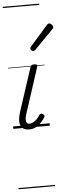

<svg xmlns="http://www.w3.org/2000/svg" viewBox="-87 -1046 574 1583"><g transform="rotate(-5 200.5 -255.0)"><path d="M131 16Q103 16 85.5 6Q68 -4 60 -23.5Q52 -43 54 -70.5Q56 -98 67 -133L185 -494Q190 -506 196.5 -510.5Q203 -515 218 -515Q232 -515 238.5 -509.5Q245 -504 241 -494L117 -113Q109 -87 108 -68.5Q107 -50 114.5 -40.5Q122 -31 138 -31Q154 -31 170 -40.5Q186 -50 200 -64.5Q214 -79 223 -94Q228 -101 235 -104Q242 -107 253 -100Q264 -94 265 -86.5Q266 -79 261 -71Q249 -52 230 -31.5Q211 -11 186.5 2.5Q162 16 131 16ZM220 -625Q214 -625 205.5 -632Q197 -639 197 -646Q197 -650 198.5 -654Q200 -658 204 -663L348 -827Q354 -835 358.5 -837.5Q363 -840 368 -840Q375 -840 383 -835Q391 -830 396 -822.5Q401 -815 401 -808Q401 -803 399.5 -799.5Q398 -796 393 -792L238 -634Q228 -625 220 -625ZM0 490H302V500H0ZM0 -20H302V0H0ZM0 -505H302V-500H0ZM0 -1010H302V-1000H0Z"/></g></svg>

Font: Playwrite BE VLG Guides
Style: Regular
Weight: 400
Designer: Veronika Burian, José Scaglione
Foundry: TypeTogether
Version: Version 1.003